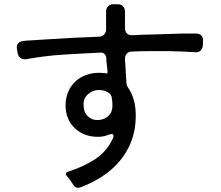

<svg xmlns="http://www.w3.org/2000/svg" viewBox="-20 -832 1040 905"><path d="M326 40 314 22Q310 16 306.5 11Q303 6 298 1Q281 -16 304 -24Q368 -44 423.5 -78.5Q479 -113 510 -175Q522 -200 506 -200Q500 -200 487 -195Q465 -187 442 -187Q377 -187 334 -226.5Q291 -266 289 -332Q288 -375 308 -413Q330 -451 366.5 -470Q403 -489 446 -489L465 -488H470L478 -486Q489 -484 487 -494L483 -533Q482 -539 481.5 -545.5Q481 -552 481 -559Q480 -570 472.5 -577.5Q465 -585 454 -584Q366 -580 278.5 -574.5Q191 -569 104 -553Q88 -551 77 -558.5Q66 -566 63 -582L60 -600Q57 -617 65 -627Q73 -637 90 -639Q105 -641 123 -641.5Q141 -642 161 -644L310 -653Q378 -656 448 -659Q462 -660 471 -669.5Q480 -679 480 -693V-778Q480 -793 489.5 -802.5Q499 -812 514 -812H535Q550 -812 559.5 -802.5Q569 -793 569 -778V-700Q569 -683 578.5 -674Q588 -665 605 -666Q634 -668 661.5 -668.5Q689 -669 716 -670L844 -674H904Q920 -674 929 -664.5Q938 -655 937 -639L936 -618Q935 -602 925 -593Q915 -584 899 -586Q873 -588 842 -589Q811 -590 776 -591Q734 -591 690.5 -591Q647 -591 602 -589Q587 -589 578 -579.5Q569 -570 569 -555Q570 -544 570.5 -532Q571 -520 572 -508L576 -439Q577 -429 583 -420Q620 -368 620 -286Q620 -223 600.5 -170Q581 -117 546 -75Q511 -33 463.5 -1.5Q416 30 359 51Q337 58 326 40ZM443 -266Q472 -268 491 -285.5Q510 -303 510 -333L509 -356L507 -370Q507 -375 504.5 -380Q502 -385 499 -389Q477 -408 447 -408Q417 -408 395 -388Q372 -368 374 -336Q374 -304 393 -285Q413 -265 443 -266Z"/></svg>

Font: Higure Gothic Medium
Style: Regular
Weight: 500
Designer: Yoshimichi Ohira
Foundry: Positype
Version: Version 1.000